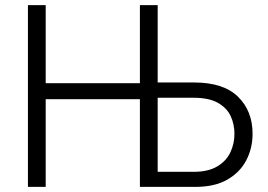

<svg xmlns="http://www.w3.org/2000/svg" viewBox="-20 -730 1048 750"><path d="M89.1 0V-710H158.5V-404.9H526.5V-710H595.9V-407.8H738.9Q852.9 -407.8 909.8 -352.1Q966.6 -296.5 966.6 -207.5Q966.6 -150.5 941.7 -103.3Q916.8 -56 867.4 -28Q818 0 744 0H526.5V-342.6H158.5V0ZM595.9 -58.8H736.2Q793.1 -58.8 828.5 -79.9Q863.9 -100.9 879.9 -134.9Q895.8 -168.8 895.8 -207.5Q895.8 -244.4 881.2 -276.2Q866.5 -308 831.6 -328.1Q796.7 -348.2 733.9 -348.2H595.9Z"/></svg>

Font: Raleway Thin
Style: Regular
Weight: 100
Designer: Matt McInerney, Pablo Impallari, Rodrigo Fuenzalida
Foundry: Matt McInerney, Pablo Impallari, Rodrigo Fuenzalida
Version: Version 4.026